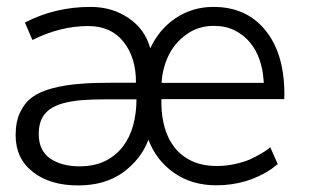

<svg xmlns="http://www.w3.org/2000/svg" viewBox="-20 -534 919 564"><path d="M454.6 -290.5H754.9L753.9 -301.8Q752 -330.6 742.4 -358.6Q732.9 -386.7 714.8 -408.7Q696.8 -430.7 670.2 -444.3Q643.6 -458 607.9 -458Q562 -458 527.3 -432.6Q492.7 -407.7 474.9 -370.4Q457 -333 454.6 -290.5ZM213.4 -45.4Q257.3 -45.4 288.8 -61Q320.3 -76.7 340.8 -103.3Q361.3 -129.9 371.1 -165.8Q380.9 -201.7 380.9 -242.2H289.6Q248.5 -242.2 219.2 -239.7Q189.9 -237.3 165 -230.5Q129.4 -220.7 111.6 -199.2Q93.8 -177.7 93.8 -140.1Q93.8 -91.8 127.4 -68.4Q161.6 -45.4 213.4 -45.4ZM615.2 10.3Q543.9 10.3 491.7 -25.9Q439.5 -62 416 -123.5Q394.5 -66.4 341.8 -27.8Q288.6 10.7 209.5 10.7Q127 10.7 76.7 -28.8Q25.9 -68.4 25.9 -136.7Q25.9 -176.3 39.1 -204.1Q52.2 -231.9 74.7 -248.5Q97.2 -265.1 134.8 -274.9Q153.8 -279.8 173.3 -283Q192.9 -286.1 213.4 -287.6Q233.9 -289.6 258.8 -290.3Q283.7 -291 313.5 -291H379.4Q379.9 -364.7 342.8 -411.1Q306.2 -457.5 239.3 -457.5Q157.2 -457.5 75.2 -416.5L53.2 -467.8Q141.6 -513.7 246.1 -513.7Q309.6 -513.7 357.4 -481Q405.8 -448.7 421.4 -392.1Q447.3 -447.8 495.6 -480.5Q544.9 -513.7 606.9 -513.7Q704.1 -513.7 759.8 -444.8Q815.4 -376.5 815.4 -256.3L814.9 -242.7H454.1V-227.5Q454.6 -190.9 464.1 -158Q473.6 -125 493.4 -100.1Q513.2 -75.2 543.9 -60.8Q574.7 -46.4 617.7 -46.4Q644 -46.4 669.7 -52Q695.3 -57.6 713.4 -65.4Q731.4 -73.7 745.6 -82Q759.8 -90.3 767.1 -95.7L773.9 -101.6L795.9 -51.8Q793.5 -50.3 791 -48.3Q788.6 -46.4 785.2 -43.7Q781.7 -41 777.3 -37.6Q706.1 10.3 615.2 10.3Z"/></svg>

Font: Ride Light
Style: Regular
Weight: 300
Version: Version 3.000